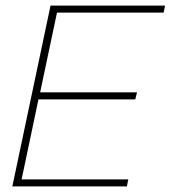

<svg xmlns="http://www.w3.org/2000/svg" viewBox="-20 -664 608 684"><path d="M24 0 160 -644H568L563 -619H183L123 -335H468L462 -310H117L57 -25H437L432 0Z"/></svg>

Font: Kanit Thin
Style: Italic
Weight: 250
Italic angle: -12°
Designer: Katatrad Team
Foundry: CadsonDemak
Version: Version 2.000; ttfautohint (v1.8.3)